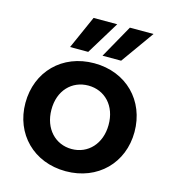

<svg xmlns="http://www.w3.org/2000/svg" viewBox="-112 -839 826 938"><g transform="rotate(15 300.5 -370.5)"><path d="M306.6 8.8C468.8 8.8 582.5 -106.9 582.5 -263.2C582.5 -421.4 468.8 -537.1 306.6 -537.1C144.5 -537.1 30.8 -421.4 30.8 -263.2C30.8 -106.9 144.5 8.8 306.6 8.8ZM162.1 -263.2C161.1 -361.3 224.1 -424.3 306.6 -424.3C389.2 -424.3 452.1 -361.3 451.2 -263.2C450.7 -168 389.2 -103.5 306.6 -103.5C224.1 -103.5 162.6 -168 162.1 -263.2ZM170.9 -583H262.7L364.7 -750H245.1ZM335 -583H429.2L548.3 -750H428.7Z"/></g></svg>

Font: Faust Sans Bold
Style: Regular
Weight: 700
Designer: Andreas Faust
Version: Version 1.003;Glyphs 3.1.2 (3151)